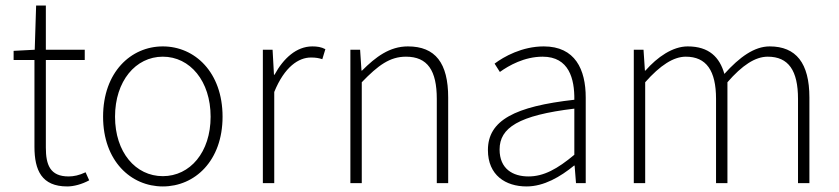

<svg xmlns="http://www.w3.org/2000/svg" viewBox="-20 -659 3019 691"><path d="M222 12C246 12 275 4 301 -10L288 -39C265 -28 245 -24 227 -24C160 -24 145 -66 145 -128V-443H285V-480H145V-639H110L105 -480L29 -476V-443H104V-131C104 -46 130 12 222 12Z M566 12C681 12 781 -80 781 -239C781 -399 681 -492 566 -492C451 -492 351 -399 351 -239C351 -80 451 12 566 12ZM566 -25C468 -25 394 -111 394 -239C394 -367 468 -455 566 -455C664 -455 738 -367 738 -239C738 -111 664 -25 566 -25Z M926 0H967V-328C1004 -419 1055 -452 1099 -452C1117 -452 1127 -450 1140 -446L1151 -482C1136 -490 1121 -492 1104 -492C1047 -492 1000 -449 968 -390H966L961 -480H926Z M1241 0H1282V-363C1341 -424 1383 -455 1441 -455C1519 -455 1552 -405 1552 -303V0H1593V-308C1593 -432 1547 -492 1448 -492C1382 -492 1332 -454 1283 -405H1281L1276 -480H1241Z M1875 12C1938 12 1997 -23 2046 -63H2048L2053 0H2088V-308C2088 -409 2050 -492 1937 -492C1859 -492 1793 -455 1760 -430L1779 -400C1811 -423 1867 -455 1933 -455C2028 -455 2048 -375 2047 -300C1833 -276 1736 -226 1736 -119C1736 -28 1800 12 1875 12ZM1882 -24C1826 -24 1778 -51 1778 -121C1778 -199 1846 -244 2047 -268V-102C1986 -51 1937 -24 1882 -24Z M2261 0H2302V-363C2356 -424 2404 -455 2448 -455C2522 -455 2557 -405 2557 -303V0H2598V-363C2651 -424 2698 -455 2743 -455C2818 -455 2852 -405 2852 -303V0H2893V-308C2893 -432 2845 -492 2750 -492C2695 -492 2642 -454 2587 -393C2570 -453 2532 -492 2455 -492C2401 -492 2346 -454 2303 -405H2301L2296 -480H2261Z"/></svg>

Font: Source Sans Pro Light
Style: Regular
Weight: 300
Designer: Paul D. Hunt
Foundry: Adobe Systems Incorporated
Version: Version 3.006;hotconv 1.0.111;makeotfexe 2.5.65597